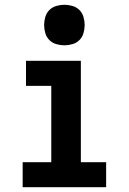

<svg xmlns="http://www.w3.org/2000/svg" viewBox="-20 -785 540 805"><path d="M75 0V-105H195V-425H89V-530H319V-105H425V0ZM250 -595Q233 -595 216 -600Q199 -605 187 -617Q175 -629 170 -646Q165 -663 165 -680Q165 -697 170 -714Q175 -731 187 -743Q199 -755 216 -760Q233 -765 250 -765Q267 -765 284 -760Q301 -755 313 -743Q325 -731 330 -714Q335 -697 335 -680Q335 -663 330 -646Q325 -629 313 -617Q301 -605 284 -600Q267 -595 250 -595Z"/></svg>

Font: iosevka_custom_sans_ss08 XBd
Style: Regular
Weight: 800
Designer: Belleve Invis
Foundry: Belleve Invis
Version: Version 10.3.0; ttfautohint (v1.8.3)